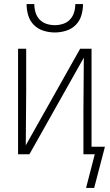

<svg xmlns="http://www.w3.org/2000/svg" viewBox="-20 -760 540 946"><path d="M250 -600Q222 -600 194.5 -608.5Q167 -617 147 -637Q127 -657 119 -684.5Q111 -712 111 -740H149Q149 -719 155 -699Q161 -679 175 -664Q189 -649 209 -642.5Q229 -636 250 -636Q271 -636 291 -642.5Q311 -649 325 -664Q339 -679 345 -699Q351 -719 351 -740H389Q389 -712 381 -684.5Q373 -657 353 -637Q333 -617 305.5 -608.5Q278 -600 250 -600ZM404 166 447 0H391V-208Q391 -275 392 -342Q393 -409 393 -476L125 0H69V-520H109V-312Q109 -245 108 -178Q107 -111 107 -44L375 -520H431V-37H497L444 166Z"/></svg>

Font: Iosevka Term Curly Extralight
Style: Regular
Weight: 200
Designer: Belleve Invis
Foundry: Belleve Invis
Version: Version 32.3.0